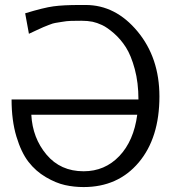

<svg xmlns="http://www.w3.org/2000/svg" viewBox="-20 -736 709 778"><path d="M26.9 -333H541Q541 -400.9 526.1 -456.1Q511.2 -511.2 490.2 -544.2Q469.2 -577.1 441.7 -601.1Q414.1 -625 393.6 -634.5Q373 -644 355 -647.9Q335 -651.9 310.1 -651.9Q286.1 -651.9 268.1 -651.4Q250 -650.9 231.4 -647.5Q212.9 -644 204.3 -643.1Q195.8 -642.1 178 -635Q160.2 -627.9 155.5 -626Q150.9 -624 127 -613Q103 -602.1 97.2 -599.1L82 -682.1Q157.2 -705.1 197 -710.4Q236.8 -715.8 301.8 -715.8H327.1Q448.2 -715.8 537.1 -608.9Q626 -502 626 -345.2Q626 -177.2 542 -77.6Q458 22 318.8 22Q279.8 22 243.4 13.9Q207 5.9 166 -18.1Q125 -42 95.5 -80.1Q65.9 -118.2 46.4 -183.1Q26.9 -248 26.9 -333ZM106.9 -271Q111.8 -176.8 168.5 -109.4Q225.1 -42 318.8 -42Q404.8 -42 463.4 -103.5Q522 -165 536.1 -271Z"/></svg>

Font: CMU Sans Serif
Style: Medium
Weight: 500
Version: Version 0.7.0